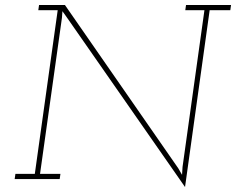

<svg xmlns="http://www.w3.org/2000/svg" viewBox="-20 -720 949 772"><path d="M724 32 823 -679H906L909 -700H728L725 -679H802L714 -49L712 -17L697 -43L241 -700H137L134 -679H212L120 -21H42L39 0H220L223 -21H141L229 -648L231 -675L246 -654Z"/></svg>

Font: Josefin Slab Thin ExtraLight
Style: Italic
Weight: 250
Italic angle: -12°
Version: Version 2.000